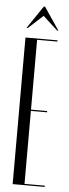

<svg xmlns="http://www.w3.org/2000/svg" viewBox="-58 -882 329 912"><g transform="rotate(5 106.0 -426.5)"><path d="M192 -699V-693H95V-360H172V-354H95V-6H192V0H39V-699ZM113 -853H119L192 -745H186L116 -809L46 -745H40Z"/></g></svg>

Font: Moniqa Cond Display
Style: Regular
Weight: 400
Width: 3
Designer: Rajesh Rajput
Foundry: Rajesh Rajput
Version: Version 1.000